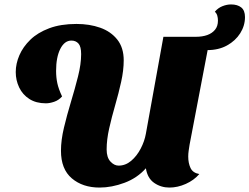

<svg xmlns="http://www.w3.org/2000/svg" viewBox="-20 -826 1125 866"><path d="M429 20Q353 20 304 -21.5Q255 -63 255 -146Q255 -194 268.5 -250.5Q282 -307 300 -366.5Q318 -426 332 -481.5Q346 -537 346 -582Q346 -616 334 -629.5Q322 -643 302 -643Q271 -643 252 -605.5Q233 -568 233 -506Q233 -477 238.5 -451Q244 -425 260 -391Q245 -374 224.5 -367Q204 -360 187 -360Q143 -360 112.5 -379.5Q82 -399 66.5 -431.5Q51 -464 51 -501Q51 -539 67.5 -577Q84 -615 117 -647Q150 -679 202 -698.5Q254 -718 325 -718Q384 -718 432 -701Q480 -684 509 -647.5Q538 -611 538 -554Q538 -509 526.5 -457Q515 -405 499.5 -351.5Q484 -298 472.5 -247Q461 -196 461 -152Q461 -116 478 -97.5Q495 -79 515 -79Q546 -79 571.5 -100.5Q597 -122 614.5 -155.5Q632 -189 638 -223L717 -660H928L835 -173Q833 -160 831 -146.5Q829 -133 829 -120Q829 -90 839.5 -68Q850 -46 879 -41Q855 -13 818 3.5Q781 20 744 20Q706 20 675.5 -1Q645 -22 638 -67Q599 -23 541.5 -1.5Q484 20 429 20ZM915 -600Q893 -600 867.5 -606.5Q842 -613 828 -621L862 -660Q893 -660 915 -668Q937 -676 950 -692Q963 -708 963 -733Q963 -745 960 -755.5Q957 -766 949 -773Q963 -790 983 -798Q1003 -806 1022 -806Q1051 -806 1068 -792.5Q1085 -779 1085 -749Q1085 -710 1063.5 -676Q1042 -642 1004 -621Q966 -600 915 -600Z"/></svg>

Font: Sansita Swashed Light ExtraBold
Style: Regular
Weight: 800
Version: Version 1.003